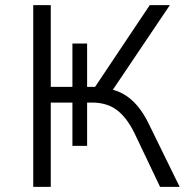

<svg xmlns="http://www.w3.org/2000/svg" viewBox="-20 -725 736 745"><path d="M109 0V-705H177V-388H261V-556H318V-388H349L561 -705H639L408 -362L386 -382Q424 -379 455.5 -362Q487 -345 512.5 -315Q538 -285 558 -243L677 0H601L502 -208Q472 -269 433.5 -298Q395 -327 337 -327H310L318 -336V-159H261V-327H177V0Z"/></svg>

Font: Nunito Sans 8pt Light
Style: Regular
Weight: 300
Version: Version 3.101;gftools[0.9.27]